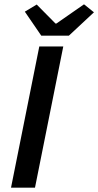

<svg xmlns="http://www.w3.org/2000/svg" viewBox="-20 -869 455 889"><path d="M31 0H142L273 -654H162ZM171 -704H299L415 -812L369 -849L241 -760H237L150 -848L95 -815Z"/></svg>

Font: Source Sans Pro Semibold
Style: Italic
Weight: 600
Italic angle: -11°
Designer: Paul D. Hunt
Foundry: Adobe Systems Incorporated
Version: Version 3.006;hotconv 1.0.111;makeotfexe 2.5.65597